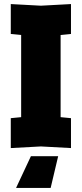

<svg xmlns="http://www.w3.org/2000/svg" viewBox="-20 -724 402 944"><path d="M33 4V-143L84 -148V-552L33 -557V-704L181 -696L329 -704V-557L278 -552V-148L329 -143V4L181 -4ZM266 44 229 200H59L132 44Z"/></svg>

Font: Tektur Condensed ExtraBold
Style: Regular
Weight: 800
Width: 3
Designer: Adam Jagosz
Foundry: Adam Jagosz
Version: Version 1.005;gftools[0.9.30]